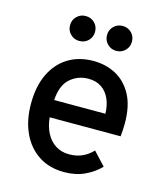

<svg xmlns="http://www.w3.org/2000/svg" viewBox="-109 -798 763 893"><g transform="rotate(15 272.0 -352.0)"><path d="M283 12Q211.5 12 159.8 -22Q108 -56 80.2 -116.5Q52.5 -177 52.5 -256Q52.5 -340 81.2 -399.8Q110 -459.5 161.8 -491.2Q213.5 -523 283 -523Q342 -523 390.8 -497.2Q439.5 -471.5 468.8 -417.8Q498 -364 498 -280Q498 -268 497.2 -251.2Q496.5 -234.5 494.5 -217H153Q157 -174.5 173.8 -142.2Q190.5 -110 218.5 -92Q246.5 -74 284.5 -74Q318 -74 345.5 -85.8Q373 -97.5 397 -122.5L455 -60Q425 -28.5 381.5 -8.2Q338 12 283 12ZM152.5 -300H399Q398 -340.5 384.2 -371.2Q370.5 -402 344.8 -419.5Q319 -437 282 -437Q230.5 -437 193.5 -404Q156.5 -371 152.5 -300ZM371.5 -595.5Q346.5 -595.5 329 -612.8Q311.5 -630 311.5 -655.5Q311.5 -681 329 -698.2Q346.5 -715.5 371.5 -715.5Q397 -715.5 414.2 -698.2Q431.5 -681 431.5 -655.5Q431.5 -630 414.2 -612.8Q397 -595.5 371.5 -595.5ZM193.5 -595.5Q168.5 -595.5 151 -612.8Q133.5 -630 133.5 -655.5Q133.5 -681 151 -698.2Q168.5 -715.5 193.5 -715.5Q219.5 -715.5 236.8 -698.2Q254 -681 254 -655.5Q254 -630 236.8 -612.8Q219.5 -595.5 193.5 -595.5Z"/></g></svg>

Font: Overpass Medium
Style: Regular
Weight: 500
Designer: Delve Withrington, Dave Bailey, Thomas Jockin
Foundry: Delve Fonts LLC
Version: Version 4.000